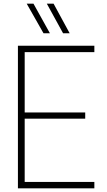

<svg xmlns="http://www.w3.org/2000/svg" viewBox="-20 -1030 583 1050"><path d="M496 0H78V-780H496V-745H115V-415H446V-381H115V-35H496ZM218 -848 126 -1010H163L253 -848ZM325 -848 236 -1010H273L361 -848Z"/></svg>

Font: Tanohe Sans ExtraLight
Style: Regular
Weight: 250
Designer: Village Type and Design LLC & Cristiano Sobral
Foundry: Cooper Hewitt Smithsonian Design Museum
Version: Version 1.00;September 29, 2021;FontCreator 13.0.0.2655 64-b